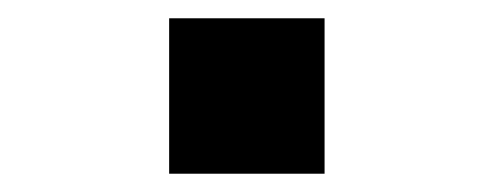

<svg xmlns="http://www.w3.org/2000/svg" viewBox="-20 -445 540 210"><path d="M335 -255H165V-425H335Z"/></svg>

Font: Iosevka SS04
Style: Bold
Weight: 700
Monospace: yes
Designer: Belleve Invis
Foundry: Belleve Invis
Version: Version 19.0.0; ttfautohint (v1.8.4)